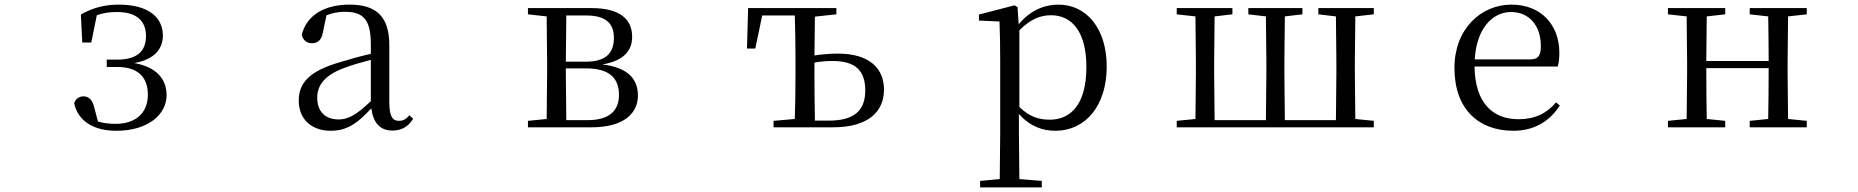

<svg xmlns="http://www.w3.org/2000/svg" viewBox="-20 -551 8040 831"><path d="M483 15C623 15 701 -57 701 -139C701 -208 658 -261 561 -278C650 -294 685 -340 685 -398C684 -481 616 -531 494 -531C433 -531 380 -517 330 -488L336 -367H375L399 -485C426 -495 454 -499 486 -499C569 -499 611 -463 612 -396C612 -329 573 -293 487 -293H442V-261H489C583 -261 620 -211 620 -141C620 -62 567 -15 481 -15C452 -15 428 -18 404 -25L387 -89C379 -121 363 -134 341 -134C324 -134 307 -124 301 -104C318 -25 388 15 483 15Z M1678 14C1717 14 1747 -2 1768 -37L1752 -52C1736 -34 1724 -28 1707 -28C1680 -28 1665 -45 1665 -108V-355C1665 -479 1609 -531 1493 -531C1380 -531 1306 -482 1286 -400C1292 -377 1307 -364 1330 -364C1355 -364 1372 -377 1378 -413L1393 -485C1420 -495 1445 -500 1471 -500C1550 -500 1585 -470 1585 -359V-318C1541 -308 1494 -295 1452 -282C1320 -244 1273 -193 1273 -115C1273 -32 1332 15 1411 15C1483 15 1528 -18 1587 -82C1595 -22 1623 14 1678 14ZM1585 -113C1522 -53 1486 -34 1446 -34C1390 -34 1353 -66 1353 -128C1353 -183 1386 -226 1470 -257C1504 -270 1544 -281 1585 -292Z M2345 0H2540C2688 0 2741 -67 2741 -137C2741 -210 2697 -259 2587 -272C2687 -289 2716 -338 2716 -392C2716 -467 2664 -516 2540 -516H2265V-489L2346 -480L2348 -288V-229L2346 -36L2265 -28V0ZM2431 -484H2517C2602 -484 2637 -450 2637 -387C2637 -317 2598 -284 2514 -284H2429ZM2429 -255H2517C2621 -255 2659 -210 2659 -140C2659 -71 2616 -31 2523 -31H2431L2429 -229Z M3328 0H3586C3742 0 3806 -71 3806 -163C3806 -252 3747 -319 3606 -319C3573 -319 3539 -316 3505 -311L3507 -479L3600 -489V-516H3218L3213 -341H3249L3279 -484H3420C3422 -428 3423 -343 3423 -288V-229C3423 -174 3422 -92 3420 -36L3328 -28ZM3505 -280C3531 -285 3556 -287 3584 -287C3680 -287 3725 -247 3725 -160C3725 -70 3674 -29 3568 -29H3507C3506 -85 3505 -171 3505 -229Z M4548 15C4677 15 4770 -92 4770 -263C4770 -427 4683 -531 4561 -531C4500 -531 4439 -506 4389 -446L4384 -520L4371 -528L4217 -488V-462L4306 -458C4308 -408 4309 -355 4309 -287V27L4307 224L4222 232V260H4489V232L4392 224L4390 27V-58C4438 -3 4494 15 4548 15ZM4392 -420C4442 -470 4485 -485 4529 -485C4620 -485 4682 -413 4682 -261C4682 -95 4611 -33 4524 -33C4475 -33 4435 -46 4392 -88Z M5197 0H5926V-28L5846 -36L5844 -229V-288L5846 -480L5926 -489V-516H5686V-489L5762 -480L5764 -288V-229L5762 -31H5541L5539 -229V-288L5541 -480L5617 -489V-516H5383V-489L5459 -480L5461 -288V-229L5459 -31H5237L5235 -229V-288L5237 -480L5314 -489V-516H5073V-489L5154 -480L5156 -288V-229L5154 -36L5073 -28V0Z M6530 15C6620 15 6687 -26 6731 -94L6715 -108C6674 -60 6623 -35 6552 -35C6442 -35 6364 -104 6362 -263H6722C6727 -279 6729 -299 6729 -323C6729 -441 6652 -531 6522 -531C6389 -531 6275 -425 6275 -257C6275 -76 6382 15 6530 15ZM6363 -294C6370 -424 6437 -499 6520 -499C6601 -499 6649 -437 6649 -352C6649 -312 6639 -294 6604 -294Z M7553 -489 7633 -480C7634 -426 7635 -346 7635 -287H7365L7367 -480L7447 -489V-516H7199V-489L7280 -480L7282 -288V-229L7280 -36L7199 -28V0H7447V-28L7367 -36C7366 -92 7365 -177 7365 -256H7635C7635 -177 7634 -92 7633 -36L7553 -28V0H7800V-28L7719 -36L7717 -229V-288L7719 -480L7800 -489V-516H7553Z"/></svg>

Font: Harano Aji Mincho K1
Style: Regular
Weight: 400
Foundry: Masamichi Hosoda
Version: HaranoAjiMinchoK1-Regular version 20230610;ttx 4.39.4